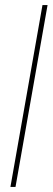

<svg xmlns="http://www.w3.org/2000/svg" viewBox="-20 -735 207 755"><path d="M21 0 147 -715H167L41 0Z"/></svg>

Font: DM Sans 28pt Thin
Style: Italic
Weight: 250
Italic angle: -10°
Version: Version 4.004;gftools[0.9.30]